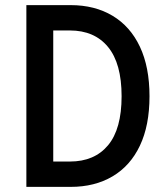

<svg xmlns="http://www.w3.org/2000/svg" viewBox="-20 -730 640 750"><path d="M83 0V-710H256Q350 -710 419.5 -668.5Q489 -627 526.5 -547.5Q564 -468 564 -354Q564 -240 526.5 -161Q489 -82 419.5 -41Q350 0 256 0ZM188 -99H253Q349 -99 402 -162.5Q455 -226 455 -354Q455 -482 402 -546.5Q349 -611 253 -611H188Z"/></svg>

Font: Geist Mono Medium
Style: Regular
Weight: 500
Monospace: yes
Designer: Basement.studio, Andrés Briganti, Mateo Zaragoza
Foundry: Basement.studio, Vercel, Andrés Briganti, Guido Ferreyra, Mateo Zaragoza
Version: Version 1.500; ttfautohint (v1.8.4.7-5d5b)